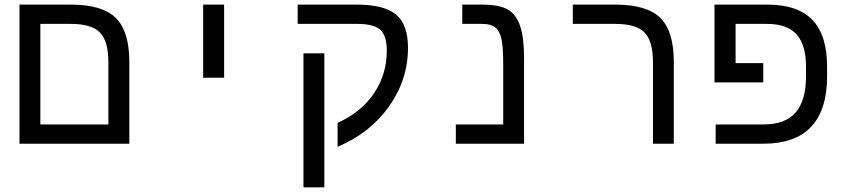

<svg xmlns="http://www.w3.org/2000/svg" viewBox="-20 -619 3641 827"><path d="M537.1 0H64V-599.1H286.1Q420.9 -599.1 479 -541.5Q537.1 -483.9 537.1 -351.1ZM153.8 -516.1V-83H446.8V-352.1Q446.8 -440.9 410.9 -478.5Q375 -516.1 285.2 -516.1Z M855 -599.1H945.3V-284.2H855Z M1377 -389.2V188H1287.1V-389.2ZM1262.2 -599.1H1515.1Q1635.7 -599.1 1686.5 -555.9Q1737.3 -512.7 1737.3 -413.1Q1737.3 -275.4 1655.5 -160.4Q1573.7 -45.4 1434.1 13.2V-89.8Q1536.1 -135.7 1591.1 -217.5Q1646 -299.3 1646 -400.9Q1646 -466.3 1617.4 -491.2Q1588.9 -516.1 1519 -516.1H1262.2Z M2237.3 0H1943.4V-83H2147.5V-341.8Q2147.5 -419.9 2139.4 -453.6Q2131.3 -487.3 2112.3 -501.7Q2093.3 -516.1 2057.1 -516.1H1971.2V-599.1H2054.2Q2132.3 -599.1 2168.2 -577.4Q2204.1 -555.7 2220.7 -506.1Q2237.3 -456.5 2237.3 -367.2Z M2882.3 0H2792.5V-352.1Q2792.5 -441.9 2756.1 -479Q2719.7 -516.1 2630.4 -516.1H2447.3V-599.1H2631.3Q2766.1 -599.1 2824.2 -542Q2882.3 -484.9 2882.3 -351.1Z M3451.7 -333Q3451.7 -425.3 3411.1 -470.7Q3370.6 -516.1 3283.7 -516.1H3148.4V-347.2H3267.6V-264.2H3057.6V-599.1H3284.7Q3416 -599.1 3479.2 -533.4Q3542.5 -467.8 3542.5 -331.1V-291Q3542.5 0 3267.6 0H3062.5V-83H3269.5Q3362.8 -83 3407.2 -134.8Q3451.7 -186.5 3451.7 -290Z"/></svg>

Font: Liberation Mono
Style: Regular
Weight: 400
Monospace: yes
Designer: Steve Matteson
Foundry: Ascender Corporation
Version: Version 2.1.5